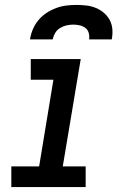

<svg xmlns="http://www.w3.org/2000/svg" viewBox="-20 -760 490 780"><path d="M26 0V-84H139L197 -436H105V-520H308L235 -84H328V0ZM102 -600Q105 -621 113.5 -641Q122 -661 136 -678Q150 -695 169 -707.5Q188 -720 208.5 -727.5Q229 -735 249.5 -737.5Q270 -740 291 -740Q312 -740 332 -737.5Q352 -735 370 -727.5Q388 -720 402.5 -707.5Q417 -695 426 -678Q435 -661 436.5 -640.5Q438 -620 434 -600H342Q344 -613 340.5 -626Q337 -639 327 -646.5Q317 -654 304 -657Q291 -660 278 -660Q264 -660 250.5 -657Q237 -654 224.5 -646.5Q212 -639 204.5 -626.5Q197 -614 194 -600Z"/></svg>

Font: Iosevka Etoile Medium Oblique
Style: Regular
Weight: 500
Italic angle: -9°
Designer: Belleve Invis
Foundry: Belleve Invis
Version: Version 15.5.2; ttfautohint (v1.8.4)